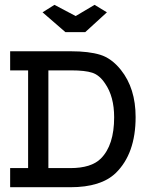

<svg xmlns="http://www.w3.org/2000/svg" viewBox="-20 -784 626 804"><path d="M22.5 -569.3H277.3Q351.6 -569.3 399.4 -554.7Q447.3 -540 486.3 -491.2Q547.9 -414.1 547.9 -293.9Q547.9 -140.6 464.8 -59.6Q403.3 0 274.4 0H22.5V-80.1H97.7V-489.3H22.5ZM278.3 -489.3H182.6V-80.1H274.4Q362.3 -80.1 402.3 -120.1Q458 -175.8 458 -293Q458 -379.9 419.9 -434.6Q396.5 -469.7 366.2 -479.5Q335.9 -489.3 278.3 -489.3ZM336.9 -649.4H253.9L158.2 -732.4L208 -763.7L296.9 -716.8L376 -763.7L427.7 -732.4Z"/></svg>

Font: Thabit-Bold
Style: Bold
Weight: 700
Designer: Regenerated by Nadim Shaikli
Foundry: MAK Alagha
Version: 0.01